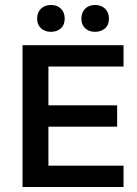

<svg xmlns="http://www.w3.org/2000/svg" viewBox="-20 -745 547 765"><path d="M183.1 -618.2Q158.2 -618.2 143.1 -632.6Q127.9 -647 127.9 -670.9Q127.9 -695.3 143.1 -710.2Q158.2 -725.1 183.1 -725.1Q208 -725.1 222.9 -710.2Q237.8 -695.3 237.8 -670.9Q237.8 -645.5 222.2 -631.8Q206.5 -618.2 183.1 -618.2ZM358.9 -618.2Q334 -618.2 319.1 -632.6Q304.2 -647 304.2 -670.9Q304.2 -695.3 319.1 -710.2Q334 -725.1 358.9 -725.1Q383.8 -725.1 398.9 -710.2Q414.1 -695.3 414.1 -670.9Q414.1 -645.5 398.2 -631.8Q382.3 -618.2 358.9 -618.2ZM472.2 -480H172.9V-325.2H446.8V-240.2H172.9V-85H472.2V0H69.8V-564.9H472.2Z"/></svg>

Font: Neutral Grotesk
Style: Regular
Weight: 400
Designer: Nawras Khrais
Foundry: Nawras Khrais
Version: Version 1.000;PS 001.000;hotconv 1.0.88;makeotf.lib2.5.64775